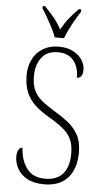

<svg xmlns="http://www.w3.org/2000/svg" viewBox="-62 -969 550 1018"><g transform="rotate(5 213.0 -460.5)"><path d="M213 10Q157 10 121.5 -10Q86 -30 69.5 -61Q53 -92 53 -125Q53 -143 60 -158Q67 -173 82 -173Q85 -108 117 -64Q149 -20 215 -20Q278 -20 310 -57.5Q342 -95 342 -164Q342 -210 328 -240.5Q314 -271 284 -295.5Q254 -320 206 -348Q163 -373 133 -400.5Q103 -428 86.5 -466Q70 -504 70 -560Q70 -606 89 -643.5Q108 -681 143.5 -702.5Q179 -724 227 -724Q272 -724 303.5 -707.5Q335 -691 351.5 -665.5Q368 -640 368 -613Q368 -590 359.5 -579Q351 -568 337 -568Q337 -625 308.5 -659.5Q280 -694 226 -694Q167 -694 138 -655Q109 -616 109 -557Q109 -513 122 -483.5Q135 -454 162 -431Q189 -408 231 -383Q273 -358 307 -331.5Q341 -305 361.5 -268Q382 -231 382 -175Q382 -88 338.5 -39Q295 10 213 10ZM201 -771Q193 -794 179.5 -820.5Q166 -847 151 -873Q136 -899 123 -918V-931H136Q165 -901 186 -875.5Q207 -850 226 -815Q245 -850 265.5 -875.5Q286 -901 315 -931H328V-918Q309 -890 286 -847.5Q263 -805 250 -771Z"/></g></svg>

Font: Noto Serif Lao Condensed ExtraLight
Style: Regular
Weight: 200
Width: 3
Designer: Monotype Design Team
Foundry: Monotype Imaging Inc.
Version: Version 2.003; ttfautohint (v1.8.4.7-5d5b)